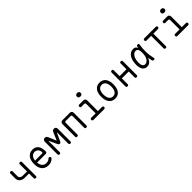

<svg xmlns="http://www.w3.org/2000/svg" viewBox="573 -2809 4854 4854"><g transform="rotate(-45 3000.0 -382.0)"><path d="M457 10Q436 10 426.5 0.5Q417 -9 417 -30V-194H265Q181 -194 132 -238Q83 -282 83 -356V-520Q83 -541 92.5 -550.5Q102 -560 122 -560Q143 -560 152.5 -550.5Q162 -541 162 -520V-356Q162 -314 190.5 -290Q219 -266 268 -266H417V-520Q417 -541 426.5 -550.5Q436 -560 457 -560Q477 -560 486.5 -550.5Q496 -541 496 -520V-30Q496 -9 486.5 0.5Q477 10 457 10Z M1060 -127Q1077 -127 1088.5 -114.5Q1100 -102 1100 -86Q1100 -78 1096 -71Q1092 -64 1082 -54Q1065 -37 1047 -25.5Q1029 -14 1008.5 -5.5Q988 3 965 6.5Q942 10 914 10Q856 10 811.5 -10Q767 -30 737 -66.5Q707 -103 691.5 -154.5Q676 -206 676 -270Q676 -327 688 -379.5Q700 -432 727 -472Q754 -512 797 -536Q840 -560 904 -560Q963 -560 1003 -539Q1043 -518 1067 -481Q1091 -444 1101.5 -394.5Q1112 -345 1112 -287Q1112 -271 1100.5 -258Q1089 -245 1070 -245H757Q760 -202 773 -168.5Q786 -135 806 -113.5Q826 -92 853.5 -80.5Q881 -69 915 -69Q960 -69 988 -83Q1016 -97 1035 -115Q1042 -121 1047 -124Q1052 -127 1060 -127ZM757 -317H1019Q1024 -317 1028 -322Q1032 -327 1032 -347Q1032 -370 1024 -394Q1016 -418 1000 -437Q984 -456 960 -468.5Q936 -481 904 -481Q869 -481 843 -468Q817 -455 799 -432.5Q781 -410 770.5 -380.5Q760 -351 757 -317Z M1732 -30Q1732 -9 1722.5 0.5Q1713 10 1692.5 10Q1672 10 1662.5 0.5Q1653 -9 1653 -30V-413Q1653 -429 1650 -429Q1647 -429 1640 -413L1547 -209Q1540 -193 1529 -184Q1518 -175 1500 -175Q1482 -175 1471 -184Q1460 -193 1453 -209L1360 -413Q1352 -430 1349.5 -430Q1347 -430 1347 -413V-30Q1347 -9 1337.5 0.5Q1328 10 1307.5 10Q1287 10 1277.5 0.5Q1268 -9 1268 -30V-475Q1268 -513 1286 -531.5Q1304 -550 1336 -550Q1351 -550 1362 -547Q1373 -544 1382 -537.5Q1391 -531 1397.5 -521.5Q1404 -512 1408 -501L1490 -308Q1497 -291 1500 -291Q1503 -291 1510 -308L1592 -501Q1602 -524 1618 -537Q1634 -550 1664 -550Q1696 -550 1714 -531.5Q1732 -513 1732 -475Z M1938 10Q1918 10 1908 0.5Q1898 -9 1898 -30V-475Q1898 -513 1916.5 -531.5Q1935 -550 1973 -550H2227Q2265 -550 2283.5 -531.5Q2302 -513 2302 -475V-30Q2302 -9 2292 0.5Q2282 10 2262 10Q2242 10 2232 0.5Q2222 -9 2222 -30V-441Q2222 -459 2213 -468.5Q2204 -478 2185 -478H2015Q1996 -478 1987 -468.5Q1978 -459 1978 -441V-30Q1978 -9 1968 0.5Q1958 10 1938 10Z M2911 -79Q2929 -79 2939.5 -68Q2950 -57 2950 -39.5Q2950 -22 2939.5 -11Q2929 0 2912 0H2526Q2508 0 2498 -11Q2488 -22 2488 -39.5Q2488 -57 2498 -68Q2508 -79 2526 -79H2684V-413Q2684 -432 2675 -441.5Q2666 -451 2647 -451H2548Q2530 -451 2519.5 -462Q2509 -473 2509 -490.5Q2509 -508 2519.5 -519Q2530 -530 2548 -530H2689Q2727 -530 2745.5 -511.5Q2764 -493 2764 -455V-79ZM2715 -651Q2684 -651 2665.5 -667Q2647 -683 2647 -711Q2647 -740 2665.5 -757Q2684 -774 2715 -774Q2746 -774 2764.5 -757Q2783 -740 2783 -711Q2783 -684 2764.5 -667.5Q2746 -651 2715 -651Z M3300 10Q3244 10 3203 -11Q3162 -32 3134 -70Q3106 -108 3092.5 -160.5Q3079 -213 3079 -276Q3079 -339 3092.5 -391Q3106 -443 3133.5 -480.5Q3161 -518 3202.5 -539Q3244 -560 3301 -560Q3357 -560 3399 -539Q3441 -518 3468 -480.5Q3495 -443 3508 -391Q3521 -339 3521 -277Q3521 -213 3507.5 -160.5Q3494 -108 3466.5 -70Q3439 -32 3397.5 -11Q3356 10 3300 10ZM3300 -69Q3336 -69 3362.5 -84Q3389 -99 3406.5 -126Q3424 -153 3433 -191.5Q3442 -230 3442 -277Q3442 -322 3433.5 -359.5Q3425 -397 3407.5 -424Q3390 -451 3363.5 -466Q3337 -481 3301 -481Q3264 -481 3237 -466Q3210 -451 3192.5 -424Q3175 -397 3166.5 -359Q3158 -321 3158 -275Q3158 -229 3167 -191Q3176 -153 3193.5 -126Q3211 -99 3237.5 -84Q3264 -69 3300 -69Z M3737 10Q3717 10 3707.5 0.5Q3698 -9 3698 -30V-520Q3698 -541 3707.5 -550.5Q3717 -560 3737 -560Q3758 -560 3767.5 -550.5Q3777 -541 3777 -520V-315H4023V-520Q4023 -541 4033 -550.5Q4043 -560 4063 -560Q4083 -560 4092.5 -550.5Q4102 -541 4102 -520V-30Q4102 -9 4092.5 0.5Q4083 10 4063 10Q4042 10 4032.5 0.5Q4023 -9 4023 -30V-235H3777V-30Q3777 -9 3767 0.5Q3757 10 3737 10Z M4444 10Q4406 10 4375 -3Q4344 -16 4322 -44Q4300 -72 4287.5 -115Q4275 -158 4275 -219Q4275 -288 4289 -350.5Q4303 -413 4331.5 -459.5Q4360 -506 4403.5 -533Q4447 -560 4505 -560Q4553 -560 4580 -536Q4602 -515 4615 -484Q4617 -502 4620 -521Q4624 -543 4635 -551.5Q4646 -560 4665 -560Q4686 -560 4694.5 -550.5Q4703 -541 4699 -521Q4690 -459 4684.5 -400Q4679 -341 4680 -282Q4681 -223 4689.5 -160.5Q4698 -98 4714 -29Q4718 -9 4711 0.5Q4704 10 4683.5 10Q4663 10 4651 0.5Q4639 -9 4634 -29Q4621 -84 4613 -136Q4606 -114 4596 -94Q4574 -49 4537 -19.5Q4500 10 4444 10ZM4450 -69Q4483 -69 4510.5 -88Q4538 -107 4558 -139Q4578 -171 4589 -214.5Q4600 -258 4601 -306Q4601 -333 4600 -363.5Q4599 -394 4590.5 -420Q4582 -446 4564 -463.5Q4546 -481 4511 -481Q4476 -481 4447.5 -459.5Q4419 -438 4398 -402Q4377 -366 4366 -317Q4355 -268 4355 -212Q4355 -145 4378.5 -107Q4402 -69 4450 -69Z M5061 -471H4896Q4878 -471 4867 -482Q4856 -493 4856 -510Q4856 -528 4867 -539Q4878 -550 4896 -550H5304Q5322 -550 5333 -539Q5344 -528 5344 -510Q5344 -493 5332.5 -482Q5321 -471 5304 -471H5140V-30Q5140 -9 5130.5 0.5Q5121 10 5100 10Q5080 10 5070.5 0.5Q5061 -9 5061 -30Z M5911 -79Q5929 -79 5939.5 -68Q5950 -57 5950 -39.5Q5950 -22 5939.5 -11Q5929 0 5912 0H5526Q5508 0 5498 -11Q5488 -22 5488 -39.5Q5488 -57 5498 -68Q5508 -79 5526 -79H5684V-413Q5684 -432 5675 -441.5Q5666 -451 5647 -451H5548Q5530 -451 5519.5 -462Q5509 -473 5509 -490.5Q5509 -508 5519.5 -519Q5530 -530 5548 -530H5689Q5727 -530 5745.5 -511.5Q5764 -493 5764 -455V-79ZM5715 -651Q5684 -651 5665.5 -667Q5647 -683 5647 -711Q5647 -740 5665.5 -757Q5684 -774 5715 -774Q5746 -774 5764.5 -757Q5783 -740 5783 -711Q5783 -684 5764.5 -667.5Q5746 -651 5715 -651Z"/></g></svg>

Font: Maple Mono NL Light
Style: Regular
Weight: 300
Monospace: yes
Designer: subframe7536
Version: Version 7.000